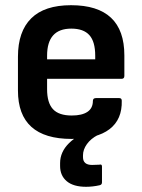

<svg xmlns="http://www.w3.org/2000/svg" viewBox="-20 -523 546 738"><path d="M255 11Q49 11 49 -175V-305Q49 -402 100 -452.5Q151 -503 253 -503Q458 -503 458 -310V-231Q458 -220 447 -220H161V-180Q161 -128 183.5 -103.5Q206 -79 256 -79Q295 -79 316 -93Q337 -107 337 -135Q337 -146 349 -146H438Q448 -146 448 -136Q450 -64 401 -26.5Q352 11 255 11ZM161 -295H346V-309Q346 -363 323.5 -388Q301 -413 254 -413Q161 -413 161 -309ZM311 195Q262 195 236.5 173.5Q211 152 211 115V104Q211 61 245.5 27Q280 -7 342 -26L357 -14L356 -4Q329 10 314 31Q299 52 299 74V81Q299 111 334 111Q350 111 362 110Q372 107 372 117V178Q372 187 363 189Q350 192 336.5 193.5Q323 195 311 195Z"/></svg>

Font: Sofia Sans Semi Condensed
Style: Bold
Weight: 700
Designer: Botio Nikoltchev, Ani Petrova
Foundry: lettersoup
Version: Version 4.100; ttfautohint (v1.8.4.7-5d5b)